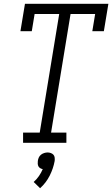

<svg xmlns="http://www.w3.org/2000/svg" viewBox="-20 -755 593 1015"><path d="M102 0V-54H190L293 -681H163L148 -590H88L112 -735H553L529 -590H468L483 -681H353L250 -54H331V0ZM192 240 158 207Q174 193 186 175.5Q198 158 206 139Q199 138 192.5 134Q186 130 183 124Q180 118 179.5 110.5Q179 103 180 96Q181 87 185 78Q189 69 196.5 63Q204 57 213.5 54Q223 51 232 51Q240 51 248.5 54Q257 57 262.5 63Q268 69 269 78Q270 87 269 96Q262 135 243 173Q224 211 192 240Z"/></svg>

Font: Iosevka QP Light
Style: Italic
Weight: 300
Italic angle: -9°
Designer: Belleve Invis
Foundry: Belleve Invis
Version: Version 20.0.0; ttfautohint (v1.8.4)